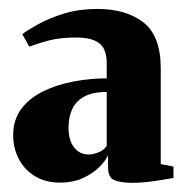

<svg xmlns="http://www.w3.org/2000/svg" viewBox="-20 -826 416 430"><path d="M276.5 -416.5Q250.5 -416.5 236.2 -422.5Q222 -428.5 222 -451.5V-478.5Q215.5 -464 200.2 -449.8Q185 -435.5 163.5 -426.2Q142 -417 114.5 -417Q82.5 -417 59 -431Q35.5 -445 22.5 -469.2Q9.5 -493.5 9.5 -523.5Q9.5 -558 27.8 -582.2Q46 -606.5 76.8 -621.5Q107.5 -636.5 144.8 -643.5Q182 -650.5 219 -650.5V-685.5Q219 -703 213 -715.8Q207 -728.5 192 -735.2Q177 -742 150 -742Q114 -742 87.2 -734.8Q60.5 -727.5 45.5 -721.5L30 -749.5Q41.5 -758.5 66 -772Q90.5 -785.5 124 -795.8Q157.5 -806 197.5 -806Q263 -806 301.5 -775.5Q340 -745 340 -673V-458.5L368.5 -453V-427.5Q360.5 -426 345.5 -423.5Q330.5 -421 312.5 -418.8Q294.5 -416.5 276.5 -416.5ZM178.5 -480Q188 -480 200.5 -484.8Q213 -489.5 219 -499.5V-620Q187 -620 168.2 -609.5Q149.5 -599 141.5 -581.2Q133.5 -563.5 133.5 -540Q133.5 -511.5 146 -495.8Q158.5 -480 178.5 -480Z"/></svg>

Font: Merriweather 120pt Black
Style: Regular
Weight: 900
Designer: Eben Sorkin
Foundry: Eben Sorkin
Version: Version 2.100